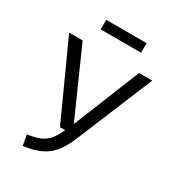

<svg xmlns="http://www.w3.org/2000/svg" viewBox="-209 -1003 1034 1136"><g transform="rotate(30 307.5 -435.5)"><path d="M379 -184.6Q352.8 -122.1 322.3 -83.3Q291.8 -44.6 244.9 -21Q197.9 2.6 124.6 11.8L111.3 -59.5Q165.6 -67.2 198.2 -81.5Q230.8 -95.9 252.6 -122.1Q274.4 -148.2 295.4 -194.4H260L27.2 -706.2H119.5L321.5 -251.8L505.1 -706.2H594.9ZM455.4 -881.5V-815.9H179.5V-881.5Z"/></g></svg>

Font: Fira Code Fixed
Style: Regular
Weight: 400
Monospace: yes
Designer: Carrois Corporate, Edenspiekermann AG, Nikita Prokopov
Foundry: Carrois Corporate, Edenspiekermann AG, Nikita Prokopov
Version: Version 5.002